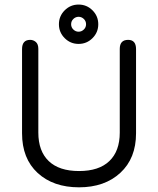

<svg xmlns="http://www.w3.org/2000/svg" viewBox="-20 -800 683 829"><path d="M497.1 -588.9V-227.5C497.1 -174.2 482.1 -133.1 452.1 -104.5C422.2 -75.8 378.6 -61.5 321.3 -61.5C264 -61.5 220.4 -75.8 190.4 -104.5C160.5 -133.1 145.5 -174.2 145.5 -227.5V-588.9C145.5 -602.5 141.9 -612.5 134.8 -618.7C127.6 -624.8 119.5 -627.9 110.4 -627.9C86.9 -627.9 75.2 -614.6 75.2 -587.9V-224.6C75.2 -151.7 97.7 -94.6 142.6 -53.2C187.5 -11.9 247.1 8.8 321.3 8.8C394.9 8.8 454.3 -12 499.5 -53.7C544.8 -95.4 567.4 -152.3 567.4 -224.6V-587.9C567.4 -614.6 556 -627.9 533.2 -627.9C509.1 -627.9 497.1 -614.9 497.1 -588.9ZM287.1 -695.3C287.1 -704.4 290.4 -712.1 296.9 -718.3C303.4 -724.4 310.9 -727.5 319.3 -727.5C327.8 -727.5 335.3 -724.4 341.8 -718.3C348.3 -712.1 351.6 -704.4 351.6 -695.3C351.6 -686.2 348.3 -678.5 341.8 -672.4C335.3 -666.2 327.8 -663.1 319.3 -663.1C310.9 -663.1 303.4 -666.2 296.9 -672.4C290.4 -678.5 287.1 -686.2 287.1 -695.3ZM319.3 -780.3C295.9 -780.3 275.9 -772 259.3 -755.4C242.7 -738.8 234.4 -718.8 234.4 -695.3C234.4 -671.9 242.7 -651.9 259.3 -635.3C275.9 -618.7 295.9 -610.4 319.3 -610.4C342.8 -610.4 362.8 -618.7 379.4 -635.3C396 -651.9 404.3 -671.9 404.3 -695.3C404.3 -718.8 396 -738.8 379.4 -755.4C362.8 -772 342.8 -780.3 319.3 -780.3Z"/></svg>

Font: Jura
Style: DemiBold
Weight: 600
Version: Version 2.5.1